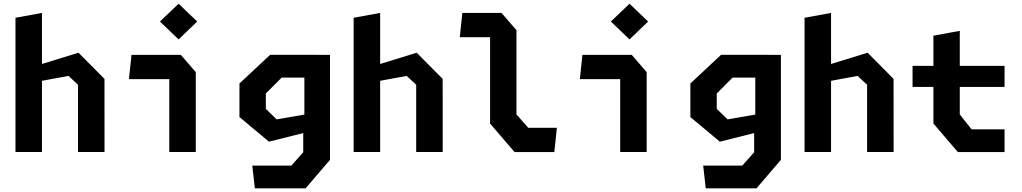

<svg xmlns="http://www.w3.org/2000/svg" viewBox="-20 -836 5620 1056"><path d="M409 -369.8 356.9 -418.5 128.3 -376.4V-458.7L411.8 -546.1L554.6 -402.2L554.9 0H409ZM65.1 -738.3 210.8 -765V0H65.1Z M911 -426.5 939.4 -400.6H689.2L703.3 -534.2H974.6L1056.8 -439.2V0H911ZM859.7 -717.6 962.3 -815.5 1064.6 -717.6 962.3 -619.2Z M1367.5 74.8H1582.5L1647.8 1.4V-151.6L1654.1 -172.8V-534.2H1795V43.1L1660.5 200H1381.7ZM1297 -192.3V-376.8L1465.9 -534.6H1725.1V-409.2H1529.2L1442.1 -321.9V-237.3L1501.5 -179.4L1725.1 -218.2V-123.4L1459.2 -56.8Z M2269 -369.8 2216.9 -418.5 1988.3 -376.4V-458.7L2271.8 -546.1L2414.6 -402.2L2414.9 0H2269ZM1925.1 -738.3 2070.8 -765V0H1925.1Z M2675.4 -156.5V-657.3L2703.2 -631.4H2508.8L2522.9 -765H2738.3L2820.5 -670V-206.5L2885.4 -133.2H3042.9L3028.8 0.4H2809.9Z M3391 -426.5 3419.4 -400.6H3169.2L3183.3 -534.2H3454.6L3536.8 -439.2V0H3391ZM3339.7 -717.6 3442.3 -815.5 3544.6 -717.6 3442.3 -619.2Z M3847.5 74.8H4062.5L4127.8 1.4V-151.6L4134.1 -172.8V-534.2H4275V43.1L4140.5 200H3861.7ZM3777 -192.3V-376.8L3945.9 -534.6H4205.1V-409.2H4009.2L3922.1 -321.9V-237.3L3981.5 -179.4L4205.1 -218.2V-123.4L3939.2 -56.8Z M4749 -369.8 4696.9 -418.5 4468.3 -376.4V-458.7L4751.8 -546.1L4894.6 -402.2L4894.9 0H4749ZM4405.1 -738.3 4550.8 -765V0H4405.1Z M5113.8 -156.5V-639.7L5258.8 -666.3V-206.5L5323.8 -124.8H5505.1V0.4H5248.2ZM4999 -473.6H5505.1V-357.8H4999Z"/></svg>

Font: Monaspace Krypton Var ExLight
Style: Regular
Weight: 200
Designer: Riley Cran and the Lettermatic Team
Version: Version 1.200 (Monaspace Krypton Var)